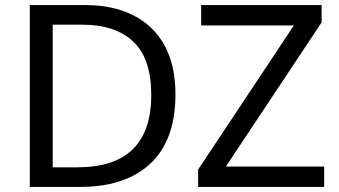

<svg xmlns="http://www.w3.org/2000/svg" viewBox="-20 -734 1332 754"><path d="M669 -364Q669 -183 570.5 -91.5Q472 0 296 0H97V-714H317Q424 -714 503.5 -674Q583 -634 626 -556Q669 -478 669 -364ZM574 -361Q574 -504 503.5 -570.5Q433 -637 304 -637H187V-77H284Q574 -77 574 -361ZM1253 0H758V-68L1134 -634H770V-714H1243V-646L867 -80H1253Z"/></svg>

Font: BC Sans
Style: Regular
Weight: 400
Designer: Monotype Design Team
Province of B.C.
Foundry: Monotype Imaging Inc.
Version: Version 2.000;GOOG;noto-source:20170915:90ef993387c0